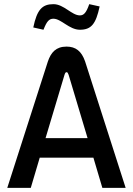

<svg xmlns="http://www.w3.org/2000/svg" viewBox="-20 -903 640 923"><path d="M210 -607 15 0H128L171 -145H429L472 0H584L389 -608C372 -657 344 -679 300 -679C249 -679 225 -651 210 -607ZM140 -771 189 -760C205 -801 216 -813 237 -813C274 -813 313 -760 364 -760C419 -760 441 -788 459 -872L409 -883C395 -842 383 -829 364 -829C325 -829 287 -883 237 -883C183 -883 158 -857 140 -771ZM199 -239 290 -543C293 -553 296 -556 300 -556C305 -556 307 -551 310 -543L401 -239Z"/></svg>

Font: LT Wave Mono Medium
Style: Regular
Weight: 500
Designer: Daniel Lyons
Version: Version 2.5 (Glyphs App)